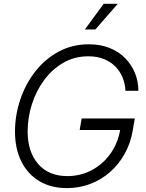

<svg xmlns="http://www.w3.org/2000/svg" viewBox="-20 -969 759 1000"><path d="M328.6 10.7Q245.1 10.7 184.3 -25.9Q123.5 -62.5 90.8 -128.7Q58.1 -194.8 58.1 -283.2Q58.1 -368.7 85.4 -450Q112.8 -531.2 163.3 -596.2Q213.9 -661.1 284.9 -699.7Q356 -738.3 443.4 -738.3Q503.4 -738.3 551.3 -719Q599.1 -699.7 632.1 -666Q665 -632.3 682.9 -588.6Q700.7 -544.9 700.7 -496.1H633.3Q631.8 -532.2 618.7 -564.7Q605.5 -597.2 581.1 -622.1Q556.6 -647 521.5 -661.4Q486.3 -675.8 440.9 -675.8Q367.7 -675.8 309.3 -641.8Q251 -607.9 209.5 -551.5Q168 -495.1 146 -425.5Q124 -356 124 -284.7Q124 -177.7 179 -114.7Q233.9 -51.8 331.1 -51.8Q398.9 -51.8 457.3 -82.5Q515.6 -113.3 555.2 -168.7Q594.7 -224.1 606.9 -297.9L627.9 -292H395L405.3 -352.1H682.1L671.4 -290Q660.2 -223.1 629.4 -168Q598.6 -112.8 553 -72.8Q507.3 -32.7 450 -11Q392.6 10.7 328.6 10.7ZM421.9 -815.4 520 -949.2H593.3L476.6 -815.4Z"/></svg>

Font: Inter 28pt Light
Style: Italic
Weight: 300
Italic angle: -9.3988°
Designer: Rasmus Andersson
Foundry: rsms
Version: Version 4.001;git-66647c0bb